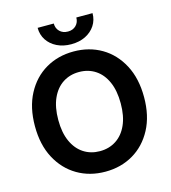

<svg xmlns="http://www.w3.org/2000/svg" viewBox="-133 -1039 1028 1156"><g transform="rotate(-15 380.5 -461.0)"><path d="M380.9 10.7Q283.7 10.7 206.8 -34.4Q129.9 -79.6 85.2 -163.3Q40.5 -247.1 40.5 -363.3Q40.5 -480 85.2 -564.2Q129.9 -648.4 206.8 -693.4Q283.7 -738.3 380.9 -738.3Q478 -738.3 554.7 -693.4Q631.3 -648.4 676 -564.2Q720.7 -480 720.7 -363.3Q720.7 -247.1 676 -163.1Q631.3 -79.1 554.7 -34.2Q478 10.7 380.9 10.7ZM380.9 -117.2Q438 -117.2 481.9 -145.8Q525.9 -174.3 550.5 -229.2Q575.2 -284.2 575.2 -363.3Q575.2 -442.9 550.5 -498Q525.9 -553.2 481.9 -581.8Q438 -610.4 380.9 -610.4Q323.7 -610.4 279.8 -581.8Q235.8 -553.2 210.9 -498Q186 -442.9 186 -363.3Q186 -284.2 210.9 -229.2Q235.8 -174.3 279.8 -145.8Q323.7 -117.2 380.9 -117.2ZM380.4 -783.7Q331.1 -783.7 292.2 -802.7Q253.4 -821.8 231.4 -855.2Q209.5 -888.7 209.5 -931.6H310.1Q310.1 -901.4 329.6 -882.1Q349.1 -862.8 380.9 -862.8Q412.1 -862.8 431.4 -882.1Q450.7 -901.4 450.7 -931.6H551.8Q551.8 -888.7 529.8 -855.2Q507.8 -821.8 469.5 -802.7Q431.2 -783.7 380.4 -783.7Z"/></g></svg>

Font: Inter Cardless Tabular Bold
Style: Bold
Weight: 700
Designer: Rasmus Andersson
Foundry: rsms
Version: Version 4.000;git-4fc901f